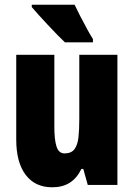

<svg xmlns="http://www.w3.org/2000/svg" viewBox="-20 -786 569 816"><path d="M479 -553V0H353L334 -68H326Q307 -29 276.5 -9.5Q246 10 202 10Q129 10 89 -43Q49 -96 49 -193V-553H211V-246Q211 -191 220.5 -162.5Q230 -134 254 -134Q283 -134 296.5 -152Q310 -170 313.5 -203Q317 -236 317 -280V-553ZM297 -766Q306 -747 321 -717.5Q336 -688 351 -661Q366 -634 375 -620V-606H256Q244 -617 224.5 -637Q205 -657 183.5 -680Q162 -703 143.5 -723.5Q125 -744 115 -756V-766Z"/></svg>

Font: Noto Sans Gurmukhi ExtraCondensed Black
Style: Regular
Weight: 900
Width: 2
Designer: Jelle Bosma - Monotype Design Team
Foundry: Monotype Imaging Inc.
Version: Version 2.004; ttfautohint (v1.8.4.7-5d5b)